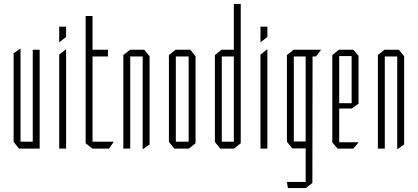

<svg xmlns="http://www.w3.org/2000/svg" viewBox="-20 -753 2117 973"><path d="M146 0V-501H181V0H147ZM76 0 49 -34V-35H146V0ZM49 -35V-483L83 -507H84V-35Z M280 0V-476L314 -503H315V0ZM280 -539V-618H315V-566L281 -539Z M414 -467V-672H449V-501L415 -467ZM415 -467 449 -501H527V-467ZM448 0 414 -27V-467H449V0ZM449 0V-35H556V-34L533 0Z M605 0V-474L639 -501H640V0ZM703 3V-467H738V-21L704 3ZM640 -467V-501H711L738 -468V-467Z M871 -467V-501H944L971 -468V-467ZM863 0 836 -34V-35H936V0ZM836 -35V-474L870 -501H871V-35ZM936 0V-467H971V-27L937 0Z M1199 -468 1165 -501V-733H1200V-468ZM1104 -467V-501H1171L1200 -468V-467ZM1096 0 1069 -34V-35H1165V0ZM1069 -35V-474L1103 -501H1104V-35ZM1165 0V-467H1200V-27L1166 0Z M1300 0V-476L1334 -503H1335V0ZM1300 -539V-618H1335V-566L1301 -539Z M1469 -467V-501H1607V-500L1581 -467ZM1439 200 1434 170V169H1529V200ZM1461 -1 1434 -35V-36H1529V-1ZM1434 -36V-474L1468 -501H1469V-36ZM1529 200V-467H1564L1563 174L1530 200Z M1691 0 1664 -31V-32H1797V-31L1770 0ZM1664 -32V-474L1698 -501H1699V-32ZM1699 -203V-230H1762V-203ZM1699 -469V-501H1770L1797 -470V-469ZM1762 -203V-469H1797V-228L1763 -203Z M1895 0V-474L1929 -501H1930V0ZM1993 3V-467H2028V-21L1994 3ZM1930 -467V-501H2001L2028 -468V-467Z"/></svg>

Font: Foldit ExtraLight
Style: Regular
Weight: 250
Version: Version 1.003